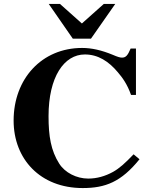

<svg xmlns="http://www.w3.org/2000/svg" viewBox="-20 -934 762 973"><path d="M657 -152C613 -106 585 -81 553 -63C513 -41 471 -29 427 -29C368 -29 309 -59 280 -105C238 -171 226 -244 226 -345C226 -545 305 -658 410 -658C477 -658 531 -623 577 -568C601 -540 625 -507 644 -453H669V-688H642C627 -652 617 -642 598 -642C588 -642 575 -646 552 -656C494 -680 444 -691 396 -691C192 -691 49 -535 49 -323C49 -128 184 19 399 19C514 19 594 -12 687 -127ZM564 -914H506L395 -815L284 -914H227L349 -738H441Z"/></svg>

Font: XITS
Style: Bold
Weight: 700
Designer: MicroPress Inc., with final additions and corrections provided by Coen Hoffman, Elsevier (retired)
Version: Version 1.302